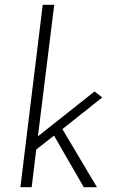

<svg xmlns="http://www.w3.org/2000/svg" viewBox="-20 -780 491 800"><path d="M240 -242 384 0H329L205 -215L131 -157L112 0H65L158 -760H206L138 -212L374 -399L406 -374Z"/></svg>

Font: Josefin Sans Light
Style: Italic
Weight: 300
Italic angle: -7°
Designer: Santiago Orozco
Foundry: Typemade
Version: Version 2.000